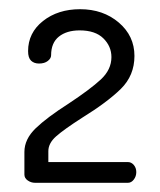

<svg xmlns="http://www.w3.org/2000/svg" viewBox="-20 -751 347 417"><path d="M154 -731Q204 -731 238 -702Q272 -673 272 -629.5Q272 -587 242.5 -558Q213 -529 158 -495Q119 -470 102 -455Q85 -440 85 -422.7V-399H258Q265.2 -399 270.6 -392.7Q276 -386.4 276 -377.2Q276 -368 270.6 -361Q265.2 -354 258 -354H56Q47.5 -354 40.3 -359Q33 -364 33 -372V-421Q33 -448.7 57.5 -472.4Q82 -496 129 -526Q176 -557.1 199 -578.4Q222 -599.8 222 -627Q222 -650.4 204.5 -667.7Q187 -685 153 -685Q124.8 -685 107.9 -671.5Q91 -658 91 -631Q91 -624.2 83.8 -618.6Q76.7 -613 64.7 -613Q54 -613 47.5 -619.2Q41 -625.4 41 -640Q41 -679.7 73.4 -705.4Q105.9 -731 154 -731Z"/></svg>

Font: Dosis
Style: Regular
Weight: 400
Designer: Edgar Tolentino, Pablo Impallari, Igino Marini
Foundry: Edgar Tolentino, Pablo Impallari, Igino Marini
Version: Version 1.007;Glyphs 3.1.1 (3134)